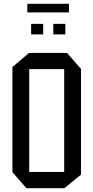

<svg xmlns="http://www.w3.org/2000/svg" viewBox="-20 -985 489 1005"><path d="M118 0 45 -84V-634L132 -708H331L404 -624V-71L317 0ZM133 -623V-85H316V-623ZM123 -920V-965H341V-920ZM143 -805V-860H206V-805ZM259 -805V-860H322V-805Z"/></svg>

Font: Foldit Thin
Style: Regular
Weight: 400
Version: Version 1.003